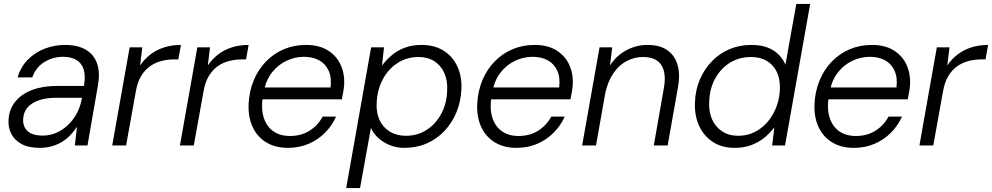

<svg xmlns="http://www.w3.org/2000/svg" viewBox="-20 -735 5012 970"><path d="M181 12Q124 12 88.5 -7.5Q53 -27 37 -59Q21 -91 23 -126Q25 -181 56.5 -220.5Q88 -260 142.5 -280.5Q197 -301 269 -301H404Q413 -350 403 -383Q393 -416 366.5 -432Q340 -448 299 -448Q247 -448 204 -421.5Q161 -395 143 -344H69Q85 -398 121.5 -434.5Q158 -471 207 -489.5Q256 -508 308 -508Q374 -508 415 -483Q456 -458 471 -412.5Q486 -367 475 -305L422 0H358L369 -93H368Q354 -72 335.5 -52.5Q317 -33 294.5 -19Q272 -5 243.5 3.5Q215 12 181 12ZM196 -50Q233 -50 265.5 -64.5Q298 -79 324 -104Q350 -129 367.5 -161.5Q385 -194 392 -230L394 -241H263Q211 -241 174 -227.5Q137 -214 117.5 -190Q98 -166 97 -133Q95 -95 119.5 -72.5Q144 -50 196 -50Z M547 0 635 -496H699L688 -406H689Q711 -438 741.5 -461Q772 -484 810.5 -496Q849 -508 894 -508L881 -435H862Q828 -435 796 -427Q764 -419 737.5 -400Q711 -381 692.5 -350Q674 -319 666 -272L617 0Z M889 0 977 -496H1041L1030 -406H1031Q1053 -438 1083.5 -461Q1114 -484 1152.5 -496Q1191 -508 1236 -508L1223 -435H1204Q1170 -435 1138 -427Q1106 -419 1079.5 -400Q1053 -381 1034.5 -350Q1016 -319 1008 -272L959 0Z M1434 12Q1371 12 1325.5 -15.5Q1280 -43 1256.5 -93Q1233 -143 1236 -210Q1239 -274 1261.5 -328.5Q1284 -383 1323 -423.5Q1362 -464 1413.5 -486Q1465 -508 1526 -508Q1592 -508 1635.5 -481Q1679 -454 1700 -409.5Q1721 -365 1719 -311Q1718 -295 1714.5 -273Q1711 -251 1707 -233H1292L1302 -293H1650Q1656 -343 1640.5 -377.5Q1625 -412 1593 -430Q1561 -448 1515 -448Q1470 -448 1427.5 -428Q1385 -408 1354.5 -369.5Q1324 -331 1313 -274L1308 -247Q1298 -187 1312 -142Q1326 -97 1360 -72.5Q1394 -48 1445 -48Q1501 -48 1543.5 -74.5Q1586 -101 1610 -146H1678Q1658 -101 1622.5 -65Q1587 -29 1539.5 -8.5Q1492 12 1434 12Z M1729 215 1855 -496H1920L1910 -405H1911Q1932 -433 1960 -456.5Q1988 -480 2025 -494Q2062 -508 2109 -508Q2176 -508 2222 -478.5Q2268 -449 2291 -398.5Q2314 -348 2311 -284Q2308 -220 2285.5 -166.5Q2263 -113 2224.5 -72.5Q2186 -32 2135 -10Q2084 12 2023 12Q1982 12 1947.5 -2.5Q1913 -17 1889 -40Q1865 -63 1854 -89L1799 215ZM2031 -49Q2089 -49 2135 -78.5Q2181 -108 2209 -159.5Q2237 -211 2239 -277Q2242 -327 2225 -365.5Q2208 -404 2174.5 -425.5Q2141 -447 2094 -447Q2036 -447 1989 -417Q1942 -387 1914 -334.5Q1886 -282 1883 -216Q1880 -166 1897.5 -128.5Q1915 -91 1949.5 -70Q1984 -49 2031 -49Z M2589 12Q2526 12 2480.5 -15.5Q2435 -43 2411.5 -93Q2388 -143 2391 -210Q2394 -274 2416.5 -328.5Q2439 -383 2478 -423.5Q2517 -464 2568.5 -486Q2620 -508 2681 -508Q2747 -508 2790.5 -481Q2834 -454 2855 -409.5Q2876 -365 2874 -311Q2873 -295 2869.5 -273Q2866 -251 2862 -233H2447L2457 -293H2805Q2811 -343 2795.5 -377.5Q2780 -412 2748 -430Q2716 -448 2670 -448Q2625 -448 2582.5 -428Q2540 -408 2509.5 -369.5Q2479 -331 2468 -274L2463 -247Q2453 -187 2467 -142Q2481 -97 2515 -72.5Q2549 -48 2600 -48Q2656 -48 2698.5 -74.5Q2741 -101 2765 -146H2833Q2813 -101 2777.5 -65Q2742 -29 2694.5 -8.5Q2647 12 2589 12Z M2921 0 3009 -496H3073L3062 -406H3063Q3095 -455 3145 -481.5Q3195 -508 3251 -508Q3314 -508 3352 -481Q3390 -454 3403.5 -405.5Q3417 -357 3405 -293L3353 0H3283L3333 -285Q3348 -363 3322 -405Q3296 -447 3228 -447Q3184 -447 3145 -426Q3106 -405 3078.5 -364.5Q3051 -324 3038 -265L2991 0Z M3692 12Q3625 12 3579 -19.5Q3533 -51 3510.5 -102.5Q3488 -154 3491 -218Q3493 -281 3516 -334Q3539 -387 3577.5 -426.5Q3616 -466 3666.5 -487Q3717 -508 3776 -508Q3843 -508 3886 -481Q3929 -454 3948 -408L4003 -715H4073L3946 0H3881L3892 -90H3891Q3871 -64 3843 -40.5Q3815 -17 3777 -2.5Q3739 12 3692 12ZM3709 -49Q3767 -49 3813.5 -80Q3860 -111 3888.5 -164.5Q3917 -218 3920 -283Q3922 -334 3905 -370.5Q3888 -407 3854.5 -427Q3821 -447 3774 -447Q3715 -447 3668.5 -418.5Q3622 -390 3593.5 -339Q3565 -288 3563 -221Q3560 -172 3577 -133Q3594 -94 3628 -71.5Q3662 -49 3709 -49Z M4293 12Q4230 12 4184.5 -15.5Q4139 -43 4115.5 -93Q4092 -143 4095 -210Q4098 -274 4120.5 -328.5Q4143 -383 4182 -423.5Q4221 -464 4272.5 -486Q4324 -508 4385 -508Q4451 -508 4494.5 -481Q4538 -454 4559 -409.5Q4580 -365 4578 -311Q4577 -295 4573.5 -273Q4570 -251 4566 -233H4151L4161 -293H4509Q4515 -343 4499.5 -377.5Q4484 -412 4452 -430Q4420 -448 4374 -448Q4329 -448 4286.5 -428Q4244 -408 4213.5 -369.5Q4183 -331 4172 -274L4167 -247Q4157 -187 4171 -142Q4185 -97 4219 -72.5Q4253 -48 4304 -48Q4360 -48 4402.5 -74.5Q4445 -101 4469 -146H4537Q4517 -101 4481.5 -65Q4446 -29 4398.5 -8.5Q4351 12 4293 12Z M4625 0 4713 -496H4777L4766 -406H4767Q4789 -438 4819.5 -461Q4850 -484 4888.5 -496Q4927 -508 4972 -508L4959 -435H4940Q4906 -435 4874 -427Q4842 -419 4815.5 -400Q4789 -381 4770.5 -350Q4752 -319 4744 -272L4695 0Z"/></svg>

Font: DM Sans 28pt Light
Style: Italic
Weight: 300
Italic angle: -10°
Version: Version 4.004;gftools[0.9.30]